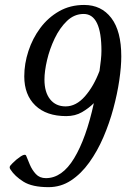

<svg xmlns="http://www.w3.org/2000/svg" viewBox="-20 -752 513 780"><path d="M177.2 8.3Q110.8 8.3 75.4 -13.9Q40 -36.1 22.5 -63.5Q16.6 -71.8 21.7 -78.9Q26.9 -85.9 45.9 -103Q66.4 -119.6 75.4 -122.3Q84.5 -125 86.4 -119.1Q92.3 -104.5 101.3 -83Q110.4 -61.5 125.7 -44.9Q141.1 -28.3 166.5 -28.3Q232.4 -28.3 281.2 -109.1Q330.1 -189.9 361.3 -333Q340.8 -312.5 313.2 -296.4Q285.6 -280.3 249 -280.3Q168.5 -280.3 123.5 -323.5Q78.6 -366.7 78.6 -441.9Q78.6 -493.2 95.5 -544.7Q112.3 -596.2 143.8 -638.4Q175.3 -680.7 220.2 -706.3Q265.1 -731.9 321.8 -731.9Q391.6 -731.9 432.1 -679Q472.7 -626 472.7 -522.9Q472.7 -481 464.6 -425.8Q456.5 -370.6 440.4 -310.8Q424.3 -251 399.9 -194.3Q375.5 -137.7 342.5 -91.8Q309.6 -45.9 268.3 -18.8Q227.1 8.3 177.2 8.3ZM246.6 -319.8Q289.1 -319.8 325 -360.6Q360.8 -401.4 384.3 -463.9Q387.7 -488.3 389.9 -508.5Q392.1 -528.8 392.1 -545.4Q392.1 -695.3 319.8 -695.3Q281.7 -695.3 252.2 -667Q222.7 -638.7 202.1 -595.7Q181.6 -552.7 171.1 -507.6Q160.6 -462.4 160.6 -428.7Q160.6 -377.4 183.6 -348.6Q206.5 -319.8 246.6 -319.8Z"/></svg>

Font: Dai Banna SIL
Style: Italic
Weight: 400
Italic angle: -11°
Designer: Victor Gaultney
Foundry: SIL International
Version: Version 4.000